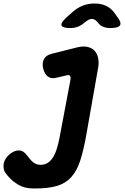

<svg xmlns="http://www.w3.org/2000/svg" viewBox="-91 -805 711 1095"><path d="M311 -351Q313 -364 309 -371.5Q305 -379 292 -376L232 -362Q201 -354 182 -368.5Q163 -383 155 -415Q148 -445 159.5 -467.5Q171 -490 203 -498L350 -535Q383 -543 408 -537.5Q433 -532 448 -516Q463 -500 468.5 -475Q474 -450 469 -420L403 -46Q387 47 367.5 108Q348 169 315.5 205Q283 241 233.5 255.5Q184 270 107 270Q91 270 71.5 268Q52 266 30.5 257Q9 248 -14 230Q-37 212 -60 181Q-68 170 -70 155.5Q-72 141 -70 129Q-68 116 -60 102.5Q-52 89 -40 78Q-28 67 -13.5 60Q1 53 16 53Q32 53 43.5 61.5Q55 70 68 87Q74 94 80 102Q86 110 94.5 117.5Q103 125 114 130Q125 135 140 135Q161 135 177.5 126Q194 117 207.5 98Q221 79 231 49.5Q241 20 249 -22ZM310 -645Q264 -645 259.5 -661Q255 -677 293 -710L321 -735Q350 -761 381.5 -773Q413 -785 448 -785Q483 -785 511 -773Q539 -761 559 -735L577 -710Q603 -677 593.5 -661Q584 -645 538 -645Q515 -645 497 -652.5Q479 -660 466 -677L465 -679Q450 -697 433 -697Q416 -697 395 -679L392 -677Q373 -660 353 -652.5Q333 -645 310 -645Z"/></svg>

Font: Maple Mono NL ExtraBold
Style: Italic
Weight: 800
Italic angle: -10°
Monospace: yes
Designer: subframe7536
Version: Version 7.000